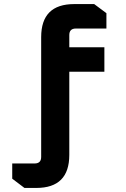

<svg xmlns="http://www.w3.org/2000/svg" viewBox="-20 -760 618 942"><path d="M40 42H150Q182 42 182 10V-577.9Q182 -740 344.1 -740H442.1L502.1 -695.4V-620H352.1Q320 -620 320 -587.9V-528H492.1V-407.9H320V0Q320 162.1 158 162.1H100L40 116.7Z"/></svg>

Font: Oxanium ExtraLight
Style: Regular
Weight: 200
Designer: Severin Meyer
Version: Version 2.000